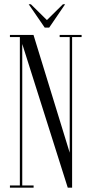

<svg xmlns="http://www.w3.org/2000/svg" viewBox="-20 -860 416 880"><path d="M25.5 0V-10H71V-690H25.5V-700H133.5L299.5 -160V-690H253.5V-700H354V-690H310.5V0H290.5L82 -658.5V-10H134V0ZM185 -733.5 111.5 -840.5H121.5L195 -768L268.5 -840.5H278.5L205.5 -733.5Z"/></svg>

Font: Imbue 100pt Light
Style: Regular
Weight: 300
Designer: Tyler Finck
Foundry: Etcetera Type Company
Version: Version 1.102; ttfautohint (v1.8.3)